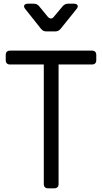

<svg xmlns="http://www.w3.org/2000/svg" viewBox="-20 -1019 552 1039"><path d="M241 0Q217 0 217 -24V-670H35Q11 -670 11 -694V-721Q11 -745 35 -745H477Q501 -745 501 -721V-694Q501 -670 477 -670H297V-24Q297 0 273 0ZM231 -849Q213 -849 202 -863L117 -970Q107 -982 111.5 -990.5Q116 -999 131 -999H163Q181 -999 192 -985L238 -929Q246 -919 255.5 -919Q265 -919 272 -929L319 -985Q331 -999 348 -999H380Q395 -999 399.5 -990.5Q404 -982 394 -970L308 -863Q297 -849 279 -849Z"/></svg>

Font: Pitagon Sans Text
Style: Regular
Weight: 400
Designer: Travis Tran
Foundry: Pitagon
Version: Version 1.001; ttfautohint (v1.8.4.7-5d5b);gftools[0.9.26]